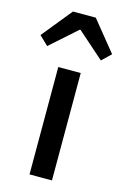

<svg xmlns="http://www.w3.org/2000/svg" viewBox="-165 -892 619 950"><g transform="rotate(15 144.5 -417.0)"><path d="M87 0H202V-550H87ZM-39 -680 7 -636 142 -756H146L282 -636L328 -680L203 -834H86Z"/></g></svg>

Font: Noto Sans HK Medium
Style: Regular
Weight: 500
Designer: Ryoko NISHIZUKA 西塚涼子 (kana, bopomofo & ideographs); Paul D. Hunt (Latin, Greek & Cyrillic); Sandoll Communications 산돌커뮤니
Foundry: Adobe
Version: Version 2.002;hotconv 1.0.116;makeotfexe 2.5.65601